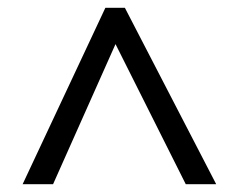

<svg xmlns="http://www.w3.org/2000/svg" viewBox="-20 -739 612 492"><path d="M38 -267 250 -719H300L534 -267H456L276 -626L116 -267Z"/></svg>

Font: Noto Sans
Style: Regular
Weight: 400
Designer: Monotype Design Team
Foundry: Monotype Imaging Inc.
Version: Version 2.007